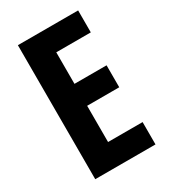

<svg xmlns="http://www.w3.org/2000/svg" viewBox="-177 -800 781 886"><g transform="rotate(-30 213.5 -357.0)"><path d="M385 0H64V-714H385V-597H201V-429H372V-312H201V-119H385Z"/></g></svg>

Font: Noto Sans Lao UI ExtCond
Style: Bold
Weight: 700
Width: 2
Designer: Monotype Design Team
Foundry: Monotype Imaging Inc.
Version: Version 2.000; ttfautohint (v1.8.4.7-5d5b)